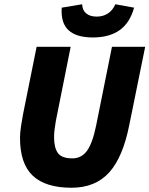

<svg xmlns="http://www.w3.org/2000/svg" viewBox="-20 -870 702 902"><path d="M88 -332 152 -650H312L242 -300Q239 -280 236.5 -262Q234 -244 234 -226Q234 -176 252 -151Q270 -126 320 -126Q363 -126 389 -162Q415 -198 432 -282L506 -650H662L588 -286Q558 -132 493 -60Q428 12 316 12Q194 12 134 -44.5Q74 -101 74 -222Q74 -245 78.5 -275.5Q83 -306 88 -332ZM416 -694Q339 -694 302 -728Q265 -762 270 -834L366 -850Q367 -821 385.5 -806.5Q404 -792 434 -792Q464 -792 486.5 -806.5Q509 -821 522 -850L610 -834Q590 -762 541.5 -728Q493 -694 416 -694Z"/></svg>

Font: mr_Source Sans Pro
Style: Italic
Weight: 900
Italic angle: -11°
Designer: Paul D. Hunt
Foundry: Adobe Systems Incorporated
Version: Version 1.076;July 10, 2024;FontCreator 11.5.0.2430 64-bit